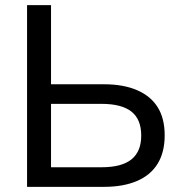

<svg xmlns="http://www.w3.org/2000/svg" viewBox="-20 -725 703 745"><path d="M85 0V-705H178V-398H384Q458 -398 511 -375.5Q564 -353 591.5 -309.5Q619 -266 619 -200Q619 -134 591.5 -89.5Q564 -45 511 -22.5Q458 0 384 0ZM178 -76H374Q452 -76 490 -106.5Q528 -137 528 -199Q528 -262 490 -292Q452 -322 374 -322H178Z"/></svg>

Font: Nunito Sans 12pt Medium
Style: Regular
Weight: 500
Designer: Vernon Adams
Foundry: Vernon Adams
Version: Version 3.101;gftools[0.9.27]